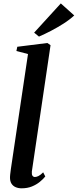

<svg xmlns="http://www.w3.org/2000/svg" viewBox="-20 -1062 443 1094"><path d="M161.5 -85Q160 -68 165 -60.8Q170 -53.5 179 -53.5Q188 -53.5 199.2 -59Q210.5 -64.5 226 -80L238 -56.5Q225.5 -41 206.5 -25.5Q187.5 -10 161.8 0.5Q136 11 103 11Q84.5 11 69.2 4.5Q54 -2 45.2 -16Q36.5 -30 37 -53Q37 -58 37.8 -65.5Q38.5 -73 39.8 -82Q41 -91 42 -99.5L139.5 -754L73.5 -771.5L78.5 -795.5L250 -817L268 -804.5ZM202 -853.5 174.5 -876 326.5 -1042.5 403 -974Q376 -949 341.2 -927Q306.5 -905 270.5 -886.2Q234.5 -867.5 202 -853.5Z"/></svg>

Font: Merriweather 96pt SemiBold
Style: Italic
Weight: 600
Italic angle: -7.8°
Version: Version 2.101